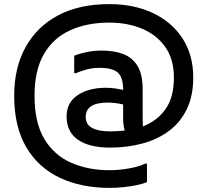

<svg xmlns="http://www.w3.org/2000/svg" viewBox="-20 -753 1009 934"><path d="M512 161Q376 161 271.5 112Q167 63 108 -36.5Q49 -136 49 -287Q49 -424 104.5 -524Q160 -624 263 -678.5Q366 -733 511 -733Q632 -733 724 -689.5Q816 -646 868 -566Q920 -486 920 -376Q920 -287 889 -222.5Q858 -158 802.5 -116.5Q747 -75 673.5 -55Q600 -35 515 -35Q415 -35 359.5 -73Q304 -111 304 -187Q304 -254 357.5 -290Q411 -326 495 -326Q518 -326 539 -323Q560 -320 579 -316Q579 -376 553.5 -399.5Q528 -423 464 -423Q428 -423 397.5 -414Q367 -405 349 -397H341V-482Q369 -493 403.5 -500Q438 -507 475 -507Q534 -507 578.5 -490.5Q623 -474 648.5 -433Q674 -392 674 -317V-212Q674 -199 674 -178.5Q674 -158 675 -138Q745 -165 785.5 -222.5Q826 -280 826 -376Q826 -464 784.5 -523.5Q743 -583 672 -613Q601 -643 511 -643Q404 -643 322 -606Q240 -569 194 -490.5Q148 -412 148 -287Q148 -156 196 -76.5Q244 3 327 39Q410 75 512 75Q559 75 609 66Q659 57 686 43H695V133Q676 141 646 147.5Q616 154 580.5 157.5Q545 161 512 161ZM397 -184Q397 -148 427.5 -131Q458 -114 515 -114Q551 -114 587 -118Q579 -142 579 -178V-245Q561 -249 541.5 -251.5Q522 -254 504 -254Q397 -254 397 -184Z"/></svg>

Font: Kufam Medium
Style: Regular
Weight: 500
Designer: Wael Morcos, Artur Schmal
Foundry: Original Type
Version: Version 1.300; ttfautohint (v1.8.3)